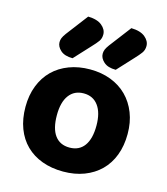

<svg xmlns="http://www.w3.org/2000/svg" viewBox="-112 -827 805 928"><g transform="rotate(15 290.0 -362.5)"><path d="M545 -241Q545 -182 527 -134.5Q509 -87 475.5 -54Q442 -21 395 -3Q348 15 290 15Q232 15 184.5 -2.5Q137 -20 103.5 -53Q70 -86 52 -133.5Q34 -181 34 -241Q34 -299 52.5 -346.5Q71 -394 104.5 -427Q138 -460 185.5 -478Q233 -496 290 -496Q347 -496 394 -478Q441 -460 474.5 -426.5Q508 -393 526.5 -346Q545 -299 545 -241ZM290 -376Q243 -376 217 -341Q191 -306 191 -241Q191 -174 216.5 -139.5Q242 -105 290 -105Q338 -105 363.5 -140Q389 -175 389 -241Q389 -305 363 -340.5Q337 -376 290 -376ZM214 -740Q260 -739 283.5 -719.5Q307 -700 307 -675Q307 -655 297 -641Q287 -627 267 -606L193 -526Q153 -526 132.5 -544.5Q112 -563 112 -585Q112 -596 116 -606Q120 -616 131 -631ZM430 -740Q476 -739 499.5 -719.5Q523 -700 523 -675Q523 -655 512 -640Q501 -625 483 -606L409 -526Q369 -526 348.5 -544.5Q328 -563 328 -585Q328 -596 332 -606Q336 -616 347 -631Z"/></g></svg>

Font: Baloo Paaji 2
Style: Bold
Weight: 700
Designer: Shuchita Grover, Noopur Datye and Ek Type
Foundry: Ek Type
Version: Version 1.640;hotconv 1.0.111;makeotfexe 2.5.65597; ttfautoh